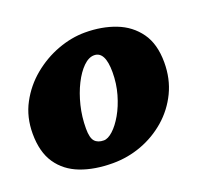

<svg xmlns="http://www.w3.org/2000/svg" viewBox="-104 -651 851 783"><g transform="rotate(-20 321.5 -260.0)"><path d="M-6 -215Q-6 -286.5 24.8 -344.2Q55.5 -402 106 -443.8Q156.5 -485.5 216.5 -507.8Q276.5 -530 335 -530Q408 -530 467.5 -507Q527 -484 562.5 -434.5Q598 -385 598 -305Q598 -234 570 -176Q542 -118 494 -76.2Q446 -34.5 386 -12.2Q326 10 261.5 10Q182 10 121.8 -13Q61.5 -36 27.8 -85.5Q-6 -135 -6 -215ZM205.5 -160Q205.5 -119.5 218.8 -104.8Q232 -90 258 -90Q276 -90 298 -110Q320 -130 340 -164.8Q360 -199.5 373 -244.8Q386 -290 386 -340Q386 -430 338.5 -430Q315 -430 291.5 -407Q268 -384 248.5 -345.2Q229 -306.5 217.2 -258.5Q205.5 -210.5 205.5 -160Z"/></g></svg>

Font: Besley* Fatface
Style: Italic
Weight: 900
Italic angle: -13°
Designer: Owen Earl
Foundry: indestructible type*
Version: Version 3.000; ttfautohint (v1.8.3)